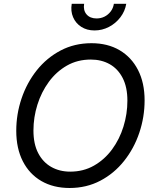

<svg xmlns="http://www.w3.org/2000/svg" viewBox="-20 -961 800 992"><path d="M339.4 10.3Q255.9 10.3 193.8 -25.6Q131.8 -61.5 97.9 -127.9Q64 -194.3 64 -285.2Q64 -371.1 91.3 -452.1Q118.7 -533.2 169.9 -597.7Q221.2 -662.1 293 -700Q364.7 -737.8 452.6 -737.8Q536.1 -737.8 597.7 -701.7Q659.2 -665.5 693.1 -599.4Q727.1 -533.2 727.1 -442.4Q727.1 -356 699.7 -274.9Q672.4 -193.8 621.1 -129.4Q569.8 -64.9 498.3 -27.3Q426.8 10.3 339.4 10.3ZM342.8 -74.2Q411.1 -74.2 465.8 -105.5Q520.5 -136.7 559.1 -189.2Q597.7 -241.7 617.9 -307.1Q638.2 -372.6 638.2 -440.9Q638.2 -510.3 614 -557.6Q589.8 -605 547.1 -629.2Q504.4 -653.3 449.2 -653.3Q380.4 -653.3 325.7 -622.1Q271 -590.8 232.4 -538.1Q193.8 -485.4 173.3 -420.2Q152.8 -355 152.8 -286.6Q152.8 -217.3 177.2 -170.2Q201.7 -123 244.6 -98.6Q287.6 -74.2 342.8 -74.2ZM468.3 -803.7Q428.7 -803.7 399.9 -822.3Q371.1 -840.8 357.7 -872.1Q344.2 -903.3 350.6 -941.4H414.6Q409.2 -907.7 427.2 -886.7Q445.3 -865.7 479 -865.7Q501.5 -865.7 520.3 -875.2Q539.1 -884.8 552 -901.9Q564.9 -918.9 568.4 -941.4H632.3Q626 -903.3 602.1 -871.8Q578.1 -840.3 543 -822Q507.8 -803.7 468.3 -803.7Z"/></svg>

Font: Inter 20pt
Style: Italic
Weight: 400
Italic angle: -9.3988°
Version: Version 4.001;git-66647c0bb